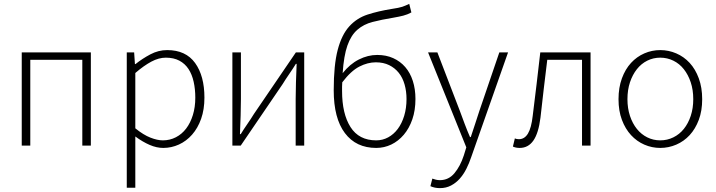

<svg xmlns="http://www.w3.org/2000/svg" viewBox="-20 -750 3689 989"><path d="M92 0V-480H448V0H404V-442H136V0Z M633 217V-480H671L675 -420H678Q713 -448 754.5 -470Q796 -492 841 -492Q937 -492 985 -425.5Q1033 -359 1033 -247Q1033 -186 1016 -138Q999 -90 969.5 -56.5Q940 -23 901.5 -5.5Q863 12 821 12Q787 12 751 -3.5Q715 -19 677 -47V217ZM819 -27Q855 -27 886 -43Q917 -59 939 -88Q961 -117 973.5 -157.5Q986 -198 986 -247Q986 -291 977.5 -329Q969 -367 951 -394.5Q933 -422 904 -437.5Q875 -453 834 -453Q798 -453 759.5 -432.5Q721 -412 677 -374V-89Q719 -55 755 -41Q791 -27 819 -27Z M1177 0V-480H1221V-240Q1221 -201 1219.5 -154Q1218 -107 1216 -59H1220Q1234 -82 1254 -111Q1274 -140 1288 -163L1504 -480H1547V0H1503V-240Q1503 -280 1504.5 -326.5Q1506 -373 1508 -421H1504Q1490 -398 1470 -369Q1450 -340 1436 -317L1220 0Z M1918 12Q1814 12 1756.5 -64.5Q1699 -141 1699 -285Q1699 -415 1719.5 -493Q1740 -571 1779 -614Q1818 -657 1873.5 -675Q1929 -693 1998 -704Q2017 -707 2030 -709.5Q2043 -712 2052 -715Q2061 -718 2069 -721.5Q2077 -725 2088 -730L2099 -686Q2079 -675 2057.5 -669.5Q2036 -664 2007 -659Q1946 -649 1899.5 -637Q1853 -625 1820.5 -596.5Q1788 -568 1769.5 -515.5Q1751 -463 1745 -373Q1782 -420 1828.5 -443.5Q1875 -467 1923 -467Q1969 -467 2005.5 -450.5Q2042 -434 2067.5 -404.5Q2093 -375 2106.5 -333Q2120 -291 2120 -240Q2120 -182 2104 -135.5Q2088 -89 2060 -56Q2032 -23 1995.5 -5.5Q1959 12 1918 12ZM1918 -27Q1951 -27 1979.5 -42.5Q2008 -58 2029 -86Q2050 -114 2062 -153.5Q2074 -193 2074 -240Q2074 -280 2064 -315Q2054 -350 2034 -375Q2014 -400 1984.5 -414.5Q1955 -429 1916 -429Q1874 -429 1831 -407Q1788 -385 1743 -326Q1742 -315 1742 -304Q1742 -293 1742 -281Q1742 -164 1785.5 -95.5Q1829 -27 1918 -27Z M2246 219Q2219 219 2197 209L2207 170Q2215 173 2225 175.5Q2235 178 2246 178Q2291 178 2321 142Q2351 106 2369 51L2382 9L2185 -480H2233L2349 -178Q2360 -148 2373.5 -112Q2387 -76 2401 -44H2405Q2416 -76 2427.5 -112Q2439 -148 2449 -178L2552 -480H2597L2407 60Q2397 90 2382.5 119Q2368 148 2348.5 170Q2329 192 2303.5 205.5Q2278 219 2246 219Z M2657 12Q2637 12 2622 5L2632 -37Q2637 -35 2641.5 -34Q2646 -33 2653 -33Q2682 -33 2699.5 -62Q2717 -91 2724 -153Q2734 -235 2744 -316.5Q2754 -398 2763 -480H3022V0H2978V-442H2799Q2790 -367 2781 -293Q2772 -219 2764 -144Q2754 -64 2727.5 -26Q2701 12 2657 12Z M3381 12Q3338 12 3299 -5Q3260 -22 3230.5 -54Q3201 -86 3183.5 -132.5Q3166 -179 3166 -239Q3166 -299 3183.5 -346.5Q3201 -394 3230.5 -426Q3260 -458 3299 -475Q3338 -492 3381 -492Q3424 -492 3463.5 -475Q3503 -458 3532.5 -426Q3562 -394 3579.5 -346.5Q3597 -299 3597 -239Q3597 -179 3579.5 -132.5Q3562 -86 3532.5 -54Q3503 -22 3463.5 -5Q3424 12 3381 12ZM3381 -27Q3417 -27 3448.5 -42.5Q3480 -58 3502.5 -86Q3525 -114 3538 -153Q3551 -192 3551 -239Q3551 -287 3538 -326Q3525 -365 3502.5 -393.5Q3480 -422 3448.5 -437.5Q3417 -453 3381 -453Q3345 -453 3314 -437.5Q3283 -422 3260.5 -393.5Q3238 -365 3225 -326Q3212 -287 3212 -239Q3212 -192 3225 -153Q3238 -114 3260.5 -86Q3283 -58 3314 -42.5Q3345 -27 3381 -27Z"/></svg>

Font: Giro Light
Style: Regular
Weight: 300
Designer: Paul D. Hunt
Foundry: Adobe Systems Incorporated
Version: Version 1.000;PS 1.0;hotconv 1.0.88;makeotf.lib2.5.647800